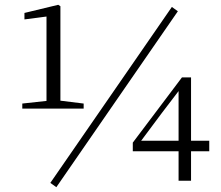

<svg xmlns="http://www.w3.org/2000/svg" viewBox="-20 -754 922 801"><path d="M215 27 722 -707 697 -725 190 9ZM725 0H777V-123H853V-167H777V-431H739L534 -159V-123H725ZM569 -167 654 -281 725 -374V-167ZM174 -301H329V-322L232 -334V-728L223 -734L82 -700V-673L174 -685V-333L73 -322V-301Z"/></svg>

Font: Source Han Serif CN Light
Style: Regular
Weight: 300
Designer: Ryoko NISHIZUKA 西塚涼子 (kana & ideographs); Frank Grießhammer (Latin, Greek & Cyrillic); Wenlong ZHANG 张文龙 (bopomofo); San
Foundry: Adobe
Version: Version 2.003;hotconv 1.1.1;makeotfexe 2.6.0